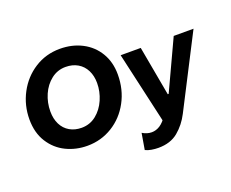

<svg xmlns="http://www.w3.org/2000/svg" viewBox="-141 -950 1674 1390"><g transform="rotate(-20 696.5 -255.0)"><path d="M51.6 -308.6Q51.6 -417 101.1 -510.2Q150.6 -603.4 237.5 -658.9Q324.4 -714.4 432.4 -714.4Q527 -714.4 602.6 -675.2Q678.2 -636 721.3 -564Q764.4 -492 764.4 -396.8Q764.4 -281.2 713.7 -187.3Q663 -93.4 575.6 -39.7Q488.2 14 382.6 14Q294.8 14 219.6 -22.6Q144.4 -59.2 98 -132.3Q51.6 -205.4 51.6 -308.6ZM602.4 -390Q602.4 -445 581 -487.6Q559.6 -530.2 519.8 -553.6Q480 -577 426.4 -577Q364.2 -577 315.5 -539Q266.8 -501 240.2 -440Q213.6 -379 213.6 -311Q213.6 -254.2 235 -211.5Q256.4 -168.8 296 -145.8Q335.6 -122.8 387.6 -122.8Q451.4 -122.8 500.1 -161.7Q548.8 -200.6 575.6 -262.5Q602.4 -324.4 602.4 -390ZM760.4 184.6 781.6 59.6Q817 81.2 853 81.2Q886.6 81.2 916.9 61.7Q947.2 42.2 974.2 0.2L961.8 55.2L831.2 -520H986L1055.2 -138.2H1062.2L1240 -520H1392.6L1109 32.6Q1072 105 1012.7 154.4Q953.4 203.8 860.2 203.8Q834 203.8 806.8 199.2Q779.6 194.6 760.4 184.6Z"/></g></svg>

Font: Fixel Italic Variable Display Thin
Style: Italic
Weight: 100
Italic angle: -10°
Designer: AlfaBravo + MacPaw
Foundry: Kyrylo Tkachov, Marchela Mozhyna, Serhii Makarenko, Maria Weinstein, Zakhar Kryvoshyya
Version: Version 1.210;Glyphs 3.2 (3217)